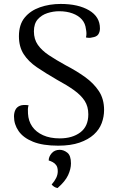

<svg xmlns="http://www.w3.org/2000/svg" viewBox="-20 -726 595 974"><path d="M275 13Q197 13 147.5 -7Q98 -27 74.5 -61Q51 -95 51 -135Q51 -154 58 -168.5Q65 -183 81 -189.5Q97 -196 125 -192Q122 -183 121.5 -172.5Q121 -162 122 -150Q124 -112 143.5 -84Q163 -56 198.5 -40Q234 -24 283 -24Q347 -24 387.5 -54.5Q428 -85 428 -146Q428 -186 409.5 -214.5Q391 -243 355.5 -268.5Q320 -294 268 -322Q211 -355 167.5 -384.5Q124 -414 100 -451.5Q76 -489 76 -542Q76 -601 105 -636.5Q134 -672 182.5 -689Q231 -706 288 -706Q377 -706 432 -673.5Q487 -641 487 -582Q487 -564 478.5 -551.5Q470 -539 447 -536Q434 -532 416 -536Q419 -547 418.5 -558Q418 -569 416 -578Q413 -607 395.5 -627Q378 -647 348 -658Q318 -669 280 -669Q250 -669 220.5 -659.5Q191 -650 171.5 -628Q152 -606 152 -567Q152 -527 172 -498.5Q192 -470 228 -446Q264 -422 313 -395Q367 -367 411 -335.5Q455 -304 481.5 -264Q508 -224 508 -168Q508 -134 496 -101.5Q484 -69 456 -43.5Q428 -18 383.5 -2.5Q339 13 275 13ZM272 228Q262 226 255 221.5Q248 217 242 210Q257 193 265 176.5Q273 160 273 143Q273 123 265.5 112.5Q258 102 247.5 96.5Q237 91 227 88Q227 69 242 51.5Q257 34 283 34Q303 34 321.5 48.5Q340 63 340 103Q340 131 325.5 162.5Q311 194 272 228Z"/></svg>

Font: Arima
Style: Regular
Weight: 400
Designer: Joana Correia and Natanael Gama
Foundry: NDISCOVER
Version: Version 1.101;gftools[0.9.23]